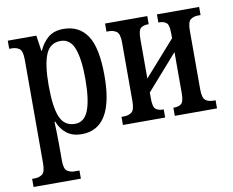

<svg xmlns="http://www.w3.org/2000/svg" viewBox="-83 -654 1210 999"><g transform="rotate(-10 522.0 -154.5)"><path d="M16 237V194H30Q52 194 69 182.5Q86 171 86 124V-423Q86 -469 70 -481Q54 -493 30 -493H16V-536H167L179 -454H182Q199 -494 230 -520Q261 -546 311 -546Q394 -546 437 -481.5Q480 -417 480 -269Q480 10 311 10Q264 10 233 -13.5Q202 -37 186 -78H182Q183 -56 184 -23Q185 10 185 44V128Q185 172 202 183Q219 194 239 194H266V237ZM286 -49Q336 -49 357.5 -105.5Q379 -162 379 -269Q379 -377 357.5 -432Q336 -487 286 -487Q230 -487 207.5 -433Q185 -379 185 -269Q185 -155 207.5 -102Q230 -49 286 -49Z M530 0V-43H544Q567 -43 583.5 -55Q600 -67 600 -113V-423Q600 -469 583.5 -481Q567 -493 544 -493H530V-536H753V-493H747Q725 -493 711 -482Q697 -471 697 -426V-216L860 -400V-426Q860 -471 846 -482Q832 -493 810 -493H804V-536H1027V-493H1014Q990 -493 974 -481Q958 -469 958 -423V-113Q958 -67 974 -55Q990 -43 1014 -43H1027V0H804V-43H810Q832 -43 846 -54Q860 -65 860 -110V-327L697 -142V-110Q697 -65 711.5 -54Q726 -43 747 -43H753V0Z"/></g></svg>

Font: Noto Serif ExtraCondensed Medium
Style: Regular
Weight: 500
Width: 2
Designer: Monotype Design Team
Foundry: Monotype Imaging Inc.
Version: Version 2.015